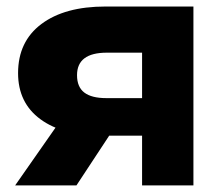

<svg xmlns="http://www.w3.org/2000/svg" viewBox="-20 -560 673 580"><path d="M409.2 -177.3 432.3 -150.1H289.6Q170 -150.1 102.3 -199.7Q34.6 -249.2 34.6 -339.1Q34.6 -434.6 105 -487.4Q175.4 -540.3 298.6 -540.3H564.3V0H409.2ZM169.2 -205.2H346.1L211 0H25.8ZM409.2 -444.2 432.3 -400.9H302.7Q212.7 -400.9 212.7 -332.9Q212.7 -297.2 234.7 -280.4Q256.8 -263.6 300.9 -263.6H432.3L409.2 -230.1Z"/></svg>

Font: iiserrat Thin
Style: Regular
Weight: 100
Designer: Akira Ohta
Foundry: Akira Ohta
Version: Version 1.200;Glyphs 3.3.1 (3343)